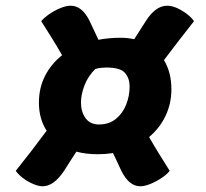

<svg xmlns="http://www.w3.org/2000/svg" viewBox="-20 -671 719 671"><path d="M129 -20Q115 -20 96 -28Q77 -36 60.5 -48.5Q44 -61 35 -74Q60 -105 87 -140Q114 -175 143 -214Q116 -256 116 -312Q116 -364 137.5 -406Q159 -448 197 -478Q178 -511 160 -540Q142 -569 124 -597Q134 -609 152 -621.5Q170 -634 190.5 -642.5Q211 -651 227 -651Q267 -651 293 -598Q301 -580 309 -564Q317 -548 324 -532Q361 -539 401 -539Q426 -539 449 -534Q459 -550 469.5 -566Q480 -582 490 -598Q524 -651 564 -651Q581 -651 599.5 -642.5Q618 -634 634 -621.5Q650 -609 658 -597Q634 -567 608 -533Q582 -499 553 -461Q579 -418 579 -359Q579 -309 558.5 -266Q538 -223 501 -192Q520 -159 538 -130Q556 -101 573 -74Q563 -61 544 -48.5Q525 -36 505 -28Q485 -20 470 -20Q431 -20 404 -74Q397 -90 389.5 -105.5Q382 -121 375 -136Q349 -132 321 -132Q281 -132 247 -141Q236 -125 225.5 -108Q215 -91 204 -74Q168 -20 129 -20ZM326 -236Q361 -236 385 -255.5Q409 -275 421 -305.5Q433 -336 433 -369Q433 -397 417 -416Q401 -435 352 -435Q343 -435 333.5 -434Q324 -433 313 -430Q287 -404 275 -372Q263 -340 263 -313Q263 -280 279 -258Q295 -236 326 -236Z"/></svg>

Font: Lemonada SemiBold
Style: Regular
Weight: 600
Designer: Mohamed Gaber (Arabic), Eduardo Tunni (Latin)
Foundry: Kief Type Foundry
Version: Version 4.005; ttfautohint (v1.8.3)